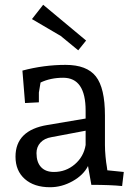

<svg xmlns="http://www.w3.org/2000/svg" viewBox="-20 -775 556 805"><path d="M363 0 349 -79Q330 -41 284.5 -15.5Q239 10 190 10Q123 10 84 -24.5Q45 -59 45 -118Q45 -229 179 -251L339 -278V-311Q339 -449 245 -449Q192 -449 150 -429L143 -387V-346L85 -343L74 -479Q164 -503 255 -503Q344 -503 382 -454.5Q420 -406 420 -291V-167Q420 -145 422.5 -118.5Q425 -92 428 -76L430 -61L499 -54L492 5Q443 0 363 0ZM339 -227 196 -200Q166 -195 149.5 -177Q133 -159 133 -133Q133 -95 152 -74.5Q171 -54 206 -54Q256 -54 293.5 -86Q331 -118 339 -167ZM341 -605 308 -564 235 -624 114 -695 161 -755Z"/></svg>

Font: Andada
Style: Regular
Weight: 400
Designer: Carolina Giovagnoli
Foundry: Carolina Giovagnoli
Version: Version 1.003